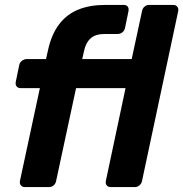

<svg xmlns="http://www.w3.org/2000/svg" viewBox="-20 -760 744 780"><path d="M81 0Q71 0 65 -7Q59 -14 61 -25L142 -402H64Q53 -402 47.5 -409Q42 -416 44 -427L58 -495Q60 -506 69 -513Q78 -520 89 -520H167L175 -556Q189 -620 220 -661Q251 -702 298 -721Q345 -740 407 -740H483Q494 -740 499 -733Q504 -726 502 -715L488 -647Q486 -636 477.5 -629Q469 -622 458 -622H405Q368 -622 348 -604Q328 -586 321 -551L314 -520H515L557 -715Q559 -726 567 -733Q575 -740 586 -740H684Q694 -740 700 -733Q706 -726 704 -715L557 -25Q555 -14 546.5 -7Q538 0 528 0H430Q419 0 413.5 -7Q408 -14 410 -25L490 -402H289L208 -25Q206 -14 198 -7Q190 0 179 0Z"/></svg>

Font: Rubik SemiBold
Style: Italic
Weight: 600
Italic angle: -12°
Designer: Hubert and Fischer
Foundry: Hubert and Fischer
Version: Version 2.300;gftools[0.9.30]